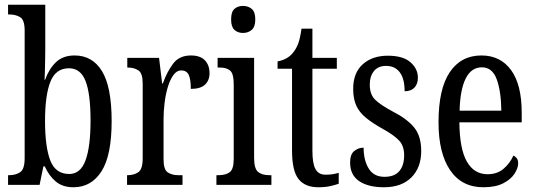

<svg xmlns="http://www.w3.org/2000/svg" viewBox="-20 -780 2259 810"><path d="M290 10Q244 10 215 -14.5Q186 -39 169 -78H163L147 0H14V-41H20Q46 -41 65 -53.5Q84 -66 84 -113V-651Q84 -696 65 -707.5Q46 -719 20 -719H14V-760H171V-575Q171 -557 170.5 -532Q170 -507 169.5 -483Q169 -459 168 -443H170Q187 -490 216.5 -518Q246 -546 295 -546Q370 -546 410.5 -479.5Q451 -413 451 -269Q451 -124 408 -57Q365 10 290 10ZM272 -46Q320 -46 341 -104Q362 -162 362 -271Q362 -384 341 -438Q320 -492 271 -492Q215 -492 192.5 -435Q170 -378 170 -270Q170 -161 192 -103.5Q214 -46 272 -46Z M516 0V-41H519Q545 -41 563.5 -53.5Q582 -66 582 -113V-427Q582 -471 564 -483Q546 -495 520 -495H517V-536H651L664 -428H667Q684 -476 710 -511Q736 -546 785 -546Q825 -546 844.5 -525.5Q864 -505 864 -471Q864 -441 845 -423Q826 -405 785 -405Q785 -446 776 -464.5Q767 -483 744 -483Q726 -483 712 -464Q698 -445 688.5 -414.5Q679 -384 674.5 -347.5Q670 -311 670 -276V-108Q670 -64 688 -52.5Q706 -41 731 -41H750V0Z M1005 -641Q983 -641 969 -654Q955 -667 955 -698Q955 -730 969 -742.5Q983 -755 1005 -755Q1027 -755 1042 -742.5Q1057 -730 1057 -698Q1057 -667 1042 -654Q1027 -641 1005 -641ZM893 0V-41H903Q932 -41 949 -53.5Q966 -66 966 -110V-425Q966 -469 951 -482Q936 -495 908 -495H898V-536H1052V-115Q1052 -68 1069 -54.5Q1086 -41 1115 -41H1125V0Z M1323 10Q1267 10 1239.5 -24.5Q1212 -59 1212 -145V-490H1151V-521Q1195 -529 1218 -560Q1230 -575 1238 -596Q1246 -617 1252 -659H1298V-536H1401V-490H1298V-144Q1298 -90 1311 -66.5Q1324 -43 1353 -43Q1370 -43 1383 -45Q1396 -47 1409 -51V-5Q1396 0 1374 5Q1352 10 1323 10Z M1600 10Q1533 10 1495 -16Q1457 -42 1457 -94Q1457 -129 1474.5 -143Q1492 -157 1514 -157Q1514 -104 1535.5 -69Q1557 -34 1602 -34Q1644 -34 1664.5 -58Q1685 -82 1685 -125Q1685 -162 1666 -184.5Q1647 -207 1597 -235Q1552 -260 1524 -283Q1496 -306 1483 -334.5Q1470 -363 1470 -405Q1470 -473 1510.5 -509Q1551 -545 1616 -545Q1680 -545 1711.5 -517.5Q1743 -490 1743 -452Q1743 -426 1728.5 -410.5Q1714 -395 1687 -395Q1687 -448 1666.5 -475Q1646 -502 1609 -502Q1575 -502 1557.5 -480Q1540 -458 1540 -423Q1540 -382 1562 -360Q1584 -338 1636 -310Q1697 -279 1727 -242.5Q1757 -206 1757 -143Q1757 -73 1715.5 -31.5Q1674 10 1600 10Z M2019 10Q1928 10 1879 -62Q1830 -134 1830 -264Q1830 -405 1877.5 -475.5Q1925 -546 2011 -546Q2091 -546 2136 -484.5Q2181 -423 2181 -304V-264H1918Q1919 -152 1949.5 -98.5Q1980 -45 2037 -45Q2078 -45 2105 -68.5Q2132 -92 2146 -124Q2154 -120 2160 -112.5Q2166 -105 2166 -91Q2166 -71 2150.5 -47Q2135 -23 2102.5 -6.5Q2070 10 2019 10ZM2095 -313Q2094 -395 2075.5 -445.5Q2057 -496 2013 -496Q1968 -496 1944.5 -448.5Q1921 -401 1919 -313Z"/></svg>

Font: Noto Serif ExtraCondensed
Style: Regular
Weight: 400
Width: 2
Designer: Monotype Design Team
Foundry: Monotype Imaging Inc.
Version: Version 2.015